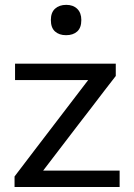

<svg xmlns="http://www.w3.org/2000/svg" viewBox="-20 -752 537 772"><path d="M38.5 0V-42.5Q81 -98 121.5 -151.5Q162 -204.5 198 -251.5L334.5 -430H40.5V-496H445.5V-446.5Q426 -421.5 400.2 -388Q374.5 -354.5 347.5 -319Q320 -283 295 -251L153.5 -66H461V0ZM245.5 -610.5Q218 -610.5 201.2 -625.5Q184.5 -640.5 184.5 -671.5Q184.5 -702 201.5 -717.2Q218.5 -732.5 246.5 -732.5Q274 -732.5 290.5 -716.5Q307 -700.5 307 -671.5Q307 -640.5 290.5 -625.5Q274 -610.5 245.5 -610.5Z"/></svg>

Font: Heraclito
Style: Regular
Weight: 400
Designer: Kostas Bartsokas (font) & Cristiano Sobral (main changes)
Foundry: Kostas Bartsokas (font) & Cristiano Sobral (main changes)
Version: Version 1.00;July 8, 2020;FontCreator 13.0.0.2655 64-bit